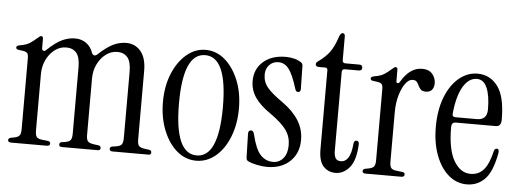

<svg xmlns="http://www.w3.org/2000/svg" viewBox="-46 -774 2444 906"><g transform="rotate(5 1176.0 -321.0)"><path d="M30 0Q15 0 15 -11Q15 -20 28 -23L40 -25Q61 -29 67.5 -37.5Q74 -46 74 -67V-403Q74 -421 68.5 -427.5Q63 -434 49 -436L28 -439Q15 -440 15 -450Q15 -458 31 -461Q62 -466 78.5 -477Q95 -488 113 -504Q122 -513 128 -513Q137 -513 137 -501V-456Q137 -449 143 -445.5Q149 -442 156 -449Q197 -488 227.5 -502Q258 -516 289 -516Q318 -516 340.5 -500.5Q363 -485 374 -454Q377 -446 384.5 -444.5Q392 -443 399 -450Q440 -488 470 -502Q500 -516 531 -516Q573 -516 599.5 -484.5Q626 -453 626 -392V-67Q626 -46 632.5 -37.5Q639 -29 660 -26L682 -23Q693 -21 693 -11Q693 0 681 0H510Q496 0 496 -11Q496 -21 507 -23L521 -25Q544 -28 551 -37Q558 -46 558 -67V-381Q558 -430 540.5 -450Q523 -470 493 -470Q463 -470 438.5 -451.5Q414 -433 399 -402.5Q384 -372 384 -335V-67Q384 -46 391 -37.5Q398 -29 420 -26L442 -23Q453 -21 453 -11Q453 0 441 0H271Q257 0 257 -11Q257 -21 268 -23L282 -25Q303 -28 309.5 -37Q316 -46 316 -67V-381Q316 -430 298.5 -450Q281 -470 251 -470Q221 -470 196.5 -451.5Q172 -433 157 -402.5Q142 -372 142 -335V-67Q142 -46 148.5 -37Q155 -28 176 -26L203 -23Q214 -21 214 -12Q214 0 199 0Z M907 9Q856 9 815.5 -25.5Q775 -60 751 -120Q727 -180 727 -254Q727 -328 751 -387Q775 -446 816 -481Q857 -516 907 -516Q958 -516 998.5 -481Q1039 -446 1063 -387Q1087 -328 1087 -254Q1087 -180 1063.5 -120Q1040 -60 999 -25.5Q958 9 907 9ZM907 -16Q1011 -16 1011 -254Q1011 -491 907 -491Q803 -491 803 -254Q803 -16 907 -16Z M1243 9Q1220 9 1194 3.5Q1168 -2 1152 -10Q1143 -15 1143 -27L1140 -139Q1140 -156 1153 -156Q1164 -156 1168 -140Q1185 -69 1209.5 -43Q1234 -17 1269 -17Q1298 -17 1317 -39.5Q1336 -62 1336 -102Q1336 -142 1314 -173Q1292 -204 1240 -241Q1188 -276 1164 -311.5Q1140 -347 1140 -389Q1140 -446 1180 -481Q1220 -516 1286 -516Q1306 -516 1325 -511.5Q1344 -507 1359 -497Q1368 -491 1368 -481L1370 -371Q1370 -356 1358 -356Q1351 -356 1348 -360.5Q1345 -365 1343 -372Q1323 -437 1303 -462.5Q1283 -488 1254 -488Q1228 -488 1211 -470Q1194 -452 1194 -425Q1194 -390 1215 -364Q1236 -338 1291 -300Q1341 -264 1366.5 -222.5Q1392 -181 1392 -132Q1392 -68 1351 -29.5Q1310 9 1243 9Z M1567 9Q1532 9 1509.5 -15.5Q1487 -40 1487 -96V-470Q1487 -482 1475 -482H1446Q1430 -482 1430 -494Q1430 -502 1439 -508Q1472 -531 1492 -557.5Q1512 -584 1527 -630Q1534 -651 1544 -651Q1555 -651 1555 -635V-524Q1555 -510 1569 -510H1634Q1650 -510 1650 -496Q1650 -482 1634 -482H1569Q1555 -482 1555 -468V-95Q1555 -73 1562 -60.5Q1569 -48 1588 -48Q1609 -48 1622.5 -69Q1636 -90 1640 -137Q1642 -151 1653 -151Q1665 -151 1665 -136Q1662 -59 1633.5 -25Q1605 9 1567 9Z M1833 -446Q1874 -516 1932 -516Q1965 -516 1981 -496.5Q1997 -477 1997 -453Q1997 -434 1987.5 -422Q1978 -410 1958 -410Q1942 -410 1934.5 -417.5Q1927 -425 1922.5 -435Q1918 -445 1912 -452.5Q1906 -460 1892 -460Q1874 -460 1858 -438.5Q1842 -417 1831.5 -381Q1821 -345 1821 -299V-67Q1821 -46 1827.5 -37Q1834 -28 1855 -26L1882 -23Q1893 -21 1893 -12Q1893 0 1878 0H1709Q1694 0 1694 -11Q1694 -20 1707 -23L1719 -25Q1740 -29 1746.5 -37.5Q1753 -46 1753 -67V-403Q1753 -421 1747.5 -427.5Q1742 -434 1728 -436L1707 -439Q1694 -440 1694 -450Q1694 -458 1710 -461Q1741 -466 1757.5 -477Q1774 -488 1792 -504Q1801 -513 1807 -513Q1816 -513 1816 -501V-447Q1816 -440 1822 -438.5Q1828 -437 1833 -446Z M2189 9Q2141 9 2103 -23Q2065 -55 2042.5 -113.5Q2020 -172 2020 -249Q2020 -328 2043 -388Q2066 -448 2106 -482Q2146 -516 2195 -516Q2254 -516 2290.5 -467.5Q2327 -419 2327 -310Q2327 -277 2302 -277H2112Q2092 -277 2092 -254Q2092 -148 2123 -95Q2154 -42 2202 -42Q2240 -42 2264 -69Q2288 -96 2303 -160Q2306 -171 2316 -171Q2328 -171 2325 -151Q2309 -62 2274 -26.5Q2239 9 2189 9ZM2109 -302H2210Q2258 -302 2258 -352Q2258 -417 2242 -454Q2226 -491 2194 -491Q2155 -491 2128.5 -446Q2102 -401 2094 -318Q2092 -302 2109 -302Z"/></g></svg>

Font: Instrument Serif
Style: Regular
Weight: 400
Designer: Rodrigo Fuenzalida
Foundry: fragTYPE
Version: Version 1.000; ttfautohint (v1.8.4.7-5d5b);gftools[0.9.27]